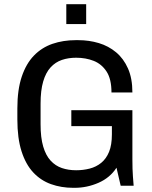

<svg xmlns="http://www.w3.org/2000/svg" viewBox="-20 -888 725 918"><path d="M330 10Q273 10 224 -7.5Q175 -25 139 -63.5Q103 -102 83 -164.5Q63 -227 63 -317V-370Q63 -459 84 -521.5Q105 -584 142.5 -622.5Q180 -661 231 -678.5Q282 -696 342 -696H354Q406 -696 452.5 -682Q499 -668 535 -638Q571 -608 592 -560.5Q613 -513 613 -446H513Q513 -510 489.5 -546Q466 -582 428 -597Q390 -612 344 -612Q307 -612 276 -601.5Q245 -591 222 -566Q199 -541 186.5 -498.5Q174 -456 174 -392V-294Q174 -230 186.5 -187.5Q199 -145 222 -120Q245 -95 276 -84.5Q307 -74 344 -74Q378 -74 409 -82Q440 -90 464 -109.5Q488 -129 501.5 -162Q515 -195 515 -246V-285H321V-361H613V-127Q613 -77 615.5 -45Q618 -13 619 0H557L537 -86Q506 -38 451 -14Q396 10 337 10ZM297 -773V-868H392V-773Z"/></svg>

Font: Chivo Medium
Style: Regular
Weight: 400
Version: Version 2.002